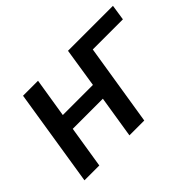

<svg xmlns="http://www.w3.org/2000/svg" viewBox="-96 -703 915 915"><g transform="rotate(-45 361.0 -246.0)"><path d="M38 0 116 -492H217L185 -293H388L419 -492H722L710 -413H507L441 0H341L375 -213H172L138 0Z"/></g></svg>

Font: Nunito Sans 10pt SemiCondensed SemiBold
Style: Italic
Weight: 600
Width: 4
Italic angle: -9°
Designer: Vernon Adams
Foundry: Vernon Adams
Version: Version 3.101;gftools[0.9.27]